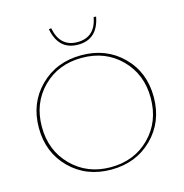

<svg xmlns="http://www.w3.org/2000/svg" viewBox="-122 -967 1038 1084"><g transform="rotate(-15 397.0 -424.5)"><path d="M536 -852 522 -853Q501 -740 398 -740Q296 -740 274 -854L260 -852Q284 -725 398 -725Q512 -725 536 -852ZM396 5Q251 5 156 -89.5Q61 -184 61 -328Q61 -473 156.5 -568Q252 -663 398 -663Q543 -663 638 -569Q733 -475 733 -330Q733 -185 637.5 -90Q542 5 396 5ZM397 -9Q535 -9 625 -99.5Q715 -190 715 -329Q715 -467 625 -557.5Q535 -648 397 -648Q259 -648 169 -558Q79 -468 79 -329Q79 -191 169.5 -100Q260 -9 397 -9Z"/></g></svg>

Font: EauTestSC Thin
Style: Regular
Weight: 250
Designer: Christian Thalmann (Catharsis Fonts)
Version: Version 0.001;PS 000.001;hotconv 1.0.88;makeotf.lib2.5.64775